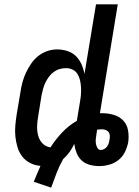

<svg xmlns="http://www.w3.org/2000/svg" viewBox="-20 -755 640 882"><path d="M215 107 135 80Q143 61 150.5 43Q158 25 166 7Q140 5 118 -6.5Q96 -18 81.5 -37Q67 -56 60 -80Q53 -104 50.5 -129Q48 -154 50.5 -180Q53 -206 57 -232L74 -332Q77 -354 83 -376.5Q89 -399 99 -420.5Q109 -442 123 -462.5Q137 -483 156 -498Q175 -513 197.5 -520.5Q220 -528 242 -528Q267 -528 290 -520.5Q313 -513 329 -497Q345 -481 354.5 -459.5Q364 -438 368 -415L421 -735H521L439 -235H449Q476 -235 502 -227.5Q528 -220 545.5 -202Q563 -184 568 -157Q573 -130 569 -102Q565 -80 554.5 -58Q544 -36 525 -20.5Q506 -5 482 1.5Q458 8 436 8Q413 8 391.5 2Q370 -4 355 -18Q340 -32 332 -52Q324 -72 321 -94Q312 -74 299 -56Q286 -38 270 -24Q252 8 239.5 41Q227 74 215 107ZM212 -78Q235 -114 265 -146Q295 -178 333 -200L348 -291Q351 -307 352 -323.5Q353 -340 352 -356Q351 -372 347.5 -387Q344 -402 336 -415Q328 -428 314 -435Q300 -442 284 -442Q269 -442 254.5 -438Q240 -434 227 -424.5Q214 -415 204.5 -402Q195 -389 188.5 -375.5Q182 -362 178 -347.5Q174 -333 171 -318L155 -218Q151 -196 150.5 -174Q150 -152 155.5 -131.5Q161 -111 175.5 -96Q190 -81 212 -78ZM443 -66Q451 -66 459 -70.5Q467 -75 472 -82Q477 -89 479.5 -97Q482 -105 483 -113Q485 -122 484.5 -131.5Q484 -141 479 -148Q474 -155 465.5 -158Q457 -161 448 -161Q442 -161 436.5 -160.5Q431 -160 426 -159L423 -138Q421 -127 420 -116.5Q419 -106 420.5 -95.5Q422 -85 427.5 -75.5Q433 -66 443 -66Z"/></svg>

Font: Iosevka Semibold Extended
Style: Italic
Weight: 600
Width: 7
Italic angle: -9°
Monospace: yes
Designer: Belleve Invis
Foundry: Belleve Invis
Version: Version 32.5.0; ttfautohint (v1.8.4)